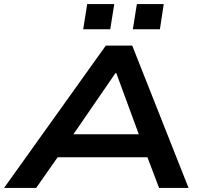

<svg xmlns="http://www.w3.org/2000/svg" viewBox="-48 -931 1004 951"><path d="M-28 0 476 -705H607L886 0H740L664 -200L724 -152H191L271 -200L131 0ZM524 -569 291 -230 257 -266H692L652 -232L528 -569ZM610 -786 630 -911H763L744 -786ZM364 -786 384 -911H518L498 -786Z"/></svg>

Font: Nunito Sans 10pt Expanded
Style: Bold Italic
Weight: 700
Width: 7
Italic angle: -9°
Designer: Vernon Adams
Foundry: Vernon Adams
Version: Version 3.101;gftools[0.9.27]